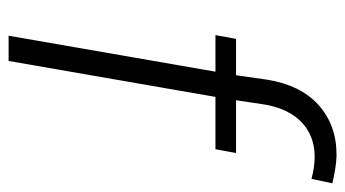

<svg xmlns="http://www.w3.org/2000/svg" viewBox="-198 -604 802 446"><g transform="rotate(90 203.0 -381.0)"><path d="M121.6 0 205.1 -480.5H326.7L335.4 -528.3H212.9L222.2 -590.8C233.4 -666.5 278.3 -710.9 343.3 -710.9C359.9 -710.9 377.4 -708.5 395.5 -703.6L405.8 -752C381.8 -757.8 360.8 -761.2 341.8 -761.7C340.8 -761.7 339.8 -761.7 338.9 -761.7C293 -761.7 254.9 -747.6 223.6 -719.7C192.9 -691.9 173.3 -651.9 165 -600.1L154.8 -528.3H70.3L61.5 -480.5H146.5L63 0Z"/></g></svg>

Font: Roboto Light
Style: Italic
Weight: 300
Italic angle: -12°
Designer: Google
Version: Version 2.137; 2017